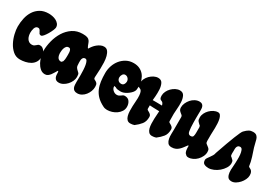

<svg xmlns="http://www.w3.org/2000/svg" viewBox="18 -1153 2562 1800"><g transform="rotate(30 1299.0 -253.5)"><path d="M202 -511Q220 -511 241 -507Q262 -503 280.5 -493.5Q299 -484 311.5 -468.5Q324 -453 324 -431Q324 -421 314.5 -398.5Q305 -376 291.5 -353Q278 -330 263.5 -312.5Q249 -295 239 -295Q231 -295 224 -299Q217 -303 215 -311Q211 -316 208.5 -322Q206 -328 202.5 -333.5Q199 -339 194 -342.5Q189 -346 179 -346Q166 -346 158 -337.5Q150 -329 146 -317Q142 -305 140.5 -292Q139 -279 139 -270Q139 -254 142.5 -238Q146 -222 154 -208.5Q162 -195 175 -186.5Q188 -178 206 -178Q222 -178 230.5 -183.5Q239 -189 245.5 -195Q252 -201 259 -206.5Q266 -212 280 -212Q296 -212 308 -203.5Q320 -195 328 -182Q336 -169 340 -153.5Q344 -138 344 -124Q344 -90 329 -66.5Q314 -43 290 -29Q266 -15 236.5 -8.5Q207 -2 179 -2Q135 -2 103 -29.5Q71 -57 50 -97Q29 -137 18.5 -181.5Q8 -226 8 -260Q8 -306 18 -351Q28 -396 51 -431.5Q74 -467 111 -489Q148 -511 202 -511Z M803 4Q782 4 770 -4Q758 -12 752.5 -25Q747 -38 746 -54Q745 -70 745 -86Q745 -96 745.5 -116.5Q746 -137 746 -162.5Q746 -188 744.5 -215.5Q743 -243 739 -265.5Q735 -288 727.5 -302.5Q720 -317 708 -317Q695 -317 688 -310.5Q681 -304 678 -294Q675 -284 675 -272.5Q675 -261 675 -252Q675 -216 683 -203.5Q691 -191 700.5 -183.5Q710 -176 718 -166.5Q726 -157 726 -127Q726 -105 715.5 -81.5Q705 -58 687.5 -39Q670 -20 648 -8Q626 4 603 4Q584 4 573.5 -3Q563 -10 557.5 -21.5Q552 -33 550.5 -47Q549 -61 549 -76Q549 -79 547.5 -84.5Q546 -90 541 -88Q533 -76 524.5 -60.5Q516 -45 505.5 -31.5Q495 -18 482 -8.5Q469 1 451 1Q421 1 398.5 -19Q376 -39 361 -67.5Q346 -96 338.5 -128Q331 -160 331 -184Q331 -236 345.5 -292.5Q360 -349 389.5 -396.5Q419 -444 464.5 -474.5Q510 -505 572 -505Q605 -505 621.5 -499Q638 -493 647 -481Q656 -469 661.5 -452Q667 -435 678 -414L684 -411Q693 -427 705.5 -443Q718 -459 734 -472Q750 -485 768 -493.5Q786 -502 805 -502Q831 -502 845.5 -483.5Q860 -465 867.5 -436.5Q875 -408 876.5 -373Q878 -338 877 -305.5Q876 -273 874 -247Q872 -221 872 -209Q872 -195 879.5 -190.5Q887 -186 896 -181.5Q905 -177 912.5 -167Q920 -157 920 -131Q920 -108 911 -84Q902 -60 886.5 -40.5Q871 -21 849.5 -8.5Q828 4 803 4ZM528 -178 541 -192Q545 -203 546.5 -215.5Q548 -228 548 -239Q548 -249 548.5 -264.5Q549 -280 547.5 -294.5Q546 -309 540 -319.5Q534 -330 521 -330Q506 -330 497 -320.5Q488 -311 483 -297Q478 -283 476.5 -268Q475 -253 475 -242Q475 -232 477.5 -220.5Q480 -209 485 -199Q490 -189 499.5 -183Q509 -177 522 -177Z M1123 -507Q1160 -507 1187.5 -494Q1215 -481 1233.5 -459Q1252 -437 1262 -407Q1272 -377 1275 -344Q1270 -330 1270.5 -315Q1271 -300 1263 -286Q1255 -272 1241.5 -259.5Q1228 -247 1212 -236.5Q1196 -226 1179 -220Q1162 -214 1146 -214Q1132 -214 1116 -216Q1100 -218 1089 -226L1071 -230V-226Q1071 -203 1090 -186Q1109 -169 1131 -169Q1144 -169 1153.5 -173.5Q1163 -178 1170.5 -184Q1178 -190 1185.5 -194.5Q1193 -199 1204 -199Q1239 -199 1255.5 -175Q1272 -151 1272 -119Q1272 -92 1258 -70Q1244 -48 1222 -32.5Q1200 -17 1174 -9Q1148 -1 1123 -1Q1099 -1 1080 -11Q1034 -34 1006 -62.5Q978 -91 962.5 -126.5Q947 -162 941.5 -203.5Q936 -245 936 -293Q936 -333 949 -371.5Q962 -410 986.5 -440Q1011 -470 1045.5 -488.5Q1080 -507 1123 -507ZM1071 -324Q1071 -304 1083 -291.5Q1095 -279 1116 -279Q1134 -279 1143.5 -293Q1153 -307 1153 -324Q1153 -343 1140 -357.5Q1127 -372 1108 -372Q1091 -372 1081 -356Q1071 -340 1071 -324Z M1550 -294Q1546 -310 1540 -318Q1534 -326 1527 -328.5Q1520 -331 1514 -334.5Q1508 -338 1504 -346.5Q1500 -355 1500 -375Q1500 -397 1511 -420Q1522 -443 1540 -461Q1558 -479 1580.5 -490.5Q1603 -502 1626 -502Q1660 -502 1673.5 -475Q1687 -448 1689 -411.5Q1691 -375 1687.5 -338Q1684 -301 1684 -282L1685 -202Q1685 -194 1693 -189.5Q1701 -185 1710.5 -179.5Q1720 -174 1728 -165.5Q1736 -157 1736 -142Q1736 -93 1712.5 -63.5Q1689 -34 1653 -7Q1633 0 1610 0Q1588 0 1575 -13.5Q1562 -27 1556 -49Q1550 -71 1549 -98Q1548 -125 1549 -152Q1550 -179 1552 -203Q1554 -222 1554 -235Q1535 -235 1487 -237Q1465 -238 1450 -239V-202Q1450 -194 1458 -189.5Q1466 -185 1475.5 -179.5Q1485 -174 1493 -165.5Q1501 -157 1501 -142Q1501 -93 1477.5 -63.5Q1454 -34 1418 -7Q1398 0 1375 0Q1353 0 1340 -13.5Q1327 -27 1321 -49Q1315 -71 1314 -98Q1313 -125 1314 -152Q1315 -179 1317 -203Q1319 -227 1319 -242Q1319 -275 1315 -292.5Q1311 -310 1305 -318Q1299 -326 1292 -328.5Q1285 -331 1279 -334.5Q1273 -338 1269 -346.5Q1265 -355 1265 -375Q1265 -397 1276 -420Q1287 -443 1305 -461Q1323 -479 1345.5 -490.5Q1368 -502 1391 -502Q1425 -502 1438.5 -475Q1452 -448 1454 -411.5Q1456 -375 1453 -338Q1450 -312 1449 -295H1494Q1529 -294 1550 -294Z M1837 -503Q1856 -503 1866 -495.5Q1876 -488 1880.5 -476.5Q1885 -465 1885.5 -451Q1886 -437 1886 -423Q1886 -413 1885.5 -393.5Q1885 -374 1885 -350.5Q1885 -327 1885.5 -301.5Q1886 -276 1887.5 -253.5Q1889 -231 1892 -214.5Q1895 -198 1900 -192Q1909 -181 1923 -181Q1946 -181 1950.5 -196.5Q1955 -212 1955 -231V-293Q1953 -298 1952.5 -304Q1952 -310 1946 -312Q1937 -321 1931 -326.5Q1925 -332 1920.5 -338Q1916 -344 1914 -352.5Q1912 -361 1912 -376Q1912 -399 1923 -421.5Q1934 -444 1952 -462Q1970 -480 1992.5 -491.5Q2015 -503 2038 -503Q2054 -503 2063.5 -490Q2073 -477 2078 -456Q2083 -435 2084.5 -409.5Q2086 -384 2085.5 -360Q2085 -336 2084 -315.5Q2083 -295 2083 -284V-219Q2083 -201 2091.5 -193Q2100 -185 2110 -178.5Q2120 -172 2128.5 -162Q2137 -152 2137 -130Q2137 -105 2125.5 -81Q2114 -57 2095.5 -38Q2077 -19 2053 -7.5Q2029 4 2005 4Q1986 4 1976 -9Q1968 -14 1963.5 -24.5Q1959 -35 1957 -47.5Q1955 -60 1955 -72Q1955 -84 1955 -93H1948Q1935 -76 1923 -59.5Q1911 -43 1896.5 -29.5Q1882 -16 1864 -8Q1846 0 1821 0Q1793 0 1780 -17Q1767 -34 1762.5 -58Q1758 -82 1759 -108Q1760 -134 1760 -153V-291Q1760 -303 1752.5 -309.5Q1745 -316 1736 -323Q1727 -330 1719.5 -340Q1712 -350 1712 -369Q1712 -393 1722.5 -416.5Q1733 -440 1750 -459.5Q1767 -479 1790 -491Q1813 -503 1837 -503Z M2414 -508Q2441 -508 2454.5 -495.5Q2468 -483 2473.5 -464Q2479 -445 2484 -423Q2489 -401 2494 -384Q2506 -350 2521.5 -300.5Q2537 -251 2542 -209Q2545 -203 2553 -200Q2561 -197 2569.5 -190.5Q2578 -184 2584 -172Q2590 -160 2590 -137Q2590 -116 2579 -92.5Q2568 -69 2550.5 -49.5Q2533 -30 2511.5 -17Q2490 -4 2468 -4Q2438 -4 2426 -23Q2414 -42 2411.5 -68.5Q2409 -95 2412 -123.5Q2415 -152 2415 -172Q2415 -184 2416 -209.5Q2417 -235 2414.5 -261Q2412 -287 2404 -306.5Q2396 -326 2379 -326Q2365 -326 2357.5 -319Q2350 -312 2347 -302Q2344 -292 2344 -280Q2344 -268 2344 -258Q2344 -253 2343.5 -244.5Q2343 -236 2343.5 -227Q2344 -218 2346 -211Q2348 -204 2354 -203Q2369 -190 2377 -181Q2385 -172 2385 -151Q2385 -124 2368.5 -97.5Q2352 -71 2327.5 -50Q2303 -29 2273.5 -16.5Q2244 -4 2218 -4Q2192 -4 2172.5 -14Q2153 -24 2153 -56Q2153 -65 2161 -77Q2169 -89 2179 -102.5Q2189 -116 2198 -131Q2207 -146 2209 -161Q2304 -437 2328.5 -462.5Q2353 -488 2371.5 -498Q2390 -508 2414 -508Z"/></g></svg>

Font: r_Neptun CAT
Style: Regular
Weight: 400
Foundry: Peter Wiegel, CAT-Fonts
Version: Version 1.000;June 8, 2024;FontCreator 14.0.0.2814 32-bit